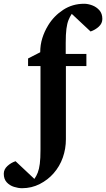

<svg xmlns="http://www.w3.org/2000/svg" viewBox="-119 -760 559 1011"><path d="M-2.9 231Q-22.9 231 -45.4 223.9Q-67.9 216.8 -83.5 200Q-99.1 183.1 -99.1 154.8Q-99.1 131.8 -80.1 114.3Q-61 96.7 -37.1 88.9Q-12.2 112.3 12.5 135.5Q37.1 158.7 62 182.1Q72.8 167 79.8 148.9Q86.9 130.9 90.6 102.5Q94.2 74.2 94.2 28.8V-412.1H28.8V-452.1L92.8 -484.9Q92.8 -523.9 103.8 -559.1Q114.7 -594.2 134.8 -627Q165 -676.3 213.9 -708.3Q262.7 -740.2 324.2 -740.2Q344.2 -740.2 366.5 -731.9Q388.7 -723.6 404.3 -706.1Q419.9 -688.5 419.9 -660.2Q419.9 -636.7 401.1 -619.6Q382.3 -602.5 357.9 -594.2Q333 -617.2 308.3 -640.6Q283.7 -664.1 258.8 -687Q249 -672.4 241.7 -654.3Q234.4 -636.2 230.7 -607.9Q227.1 -579.6 227.1 -534.2V-476.1H335.9V-412.1H228V-26.9Q228 23.4 211.7 69.8Q195.3 116.2 163.1 152.8Q133.3 187 90.3 209Q47.4 231 -2.9 231Z"/></svg>

Font: Charis
Style: Bold
Weight: 700
Designer: Walt Agee, Miriam Martin, Annie Olsen, Victor Gaultney, Lorna Priest, Alan Ward, Bob Hallissy, Martin Hosken, Sharon Cor
Foundry: SIL Global
Version: Version 7.000